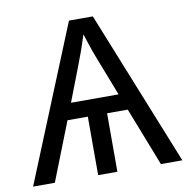

<svg xmlns="http://www.w3.org/2000/svg" viewBox="-78 -764 824 840"><g transform="rotate(-10 334.0 -344.0)"><path d="M291 -259.8H200.7L98.6 0H2L282.7 -688H388.7L665 0H569.8L468.3 -259.8H376.5V0H291ZM334.5 -617.7 330.1 -604Q324.2 -585 311.8 -549.3Q299.3 -513.7 229 -332.5H440.4L375 -501Q361.3 -534.7 347.7 -577.1Z"/></g></svg>

Font: Arial
Style: Regular
Weight: 400
Designer: Steve Matteson
Foundry: Ascender Corporation
Version: Version 2.00.3